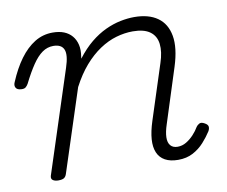

<svg xmlns="http://www.w3.org/2000/svg" viewBox="-85 -598 821 694"><g transform="rotate(-10 325.0 -251.0)"><path d="M76 15Q64 15 56.5 10Q49 5 52 -6L174 -381Q189 -426 180.5 -446.5Q172 -467 142 -467Q120 -467 101.5 -454Q83 -441 65 -414.5Q47 -388 27 -348Q23 -341 17.5 -336.5Q12 -332 0 -333Q-14 -334 -18.5 -342.5Q-23 -351 -18 -362Q2 -410 27 -444Q52 -478 82 -496.5Q112 -515 148 -515Q172 -515 189.5 -508Q207 -501 218.5 -487.5Q230 -474 234.5 -455Q239 -436 235 -412L234 -404Q260 -438 287 -460Q314 -482 342 -495Q370 -508 397 -513.5Q424 -519 448 -519Q501 -519 533.5 -496Q566 -473 574 -428Q582 -383 561 -317L497 -117Q488 -90 487.5 -70.5Q487 -51 496 -40.5Q505 -30 522 -30Q539 -30 554 -39Q569 -48 581.5 -61.5Q594 -75 602 -89Q606 -95 613.5 -99Q621 -103 633 -96Q644 -90 645 -82.5Q646 -75 641 -66Q629 -47 611.5 -27.5Q594 -8 570.5 4.5Q547 17 516 17Q487 17 468 6.5Q449 -4 440.5 -24Q432 -44 434 -72.5Q436 -101 448 -138L513 -339Q526 -378 522.5 -407.5Q519 -437 497 -453Q475 -469 434 -469Q404 -469 373 -460Q342 -451 312 -431Q282 -411 255 -380Q228 -349 205 -305L107 -4Q104 6 97.5 10.5Q91 15 76 15Z"/></g></svg>

Font: Playwrite RO ExtraLight
Style: Regular
Weight: 250
Version: Version 1.002